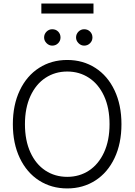

<svg xmlns="http://www.w3.org/2000/svg" viewBox="-20 -1056 761 1086"><path d="M360.4 9.8Q271 9.8 201.2 -34.9Q131.3 -79.6 92 -162.1Q52.7 -244.6 52.7 -353.5Q52.7 -462.4 92 -544.9Q131.3 -627.4 201.2 -672.1Q271 -716.8 360.4 -716.8Q449.2 -716.8 519 -672.1Q588.9 -627.4 627.9 -544.9Q667 -462.4 667 -353.5Q667 -244.6 627.9 -162.1Q588.9 -79.6 519 -34.9Q449.2 9.8 360.4 9.8ZM360.4 -651.4Q291.5 -651.4 237.3 -615.7Q183.1 -580.1 152.1 -512.7Q121.1 -445.3 121.1 -353.5Q121.1 -261.7 151.9 -194.3Q182.6 -127 236.8 -91.3Q291 -55.7 360.4 -55.7Q429.2 -55.7 483.4 -91.3Q537.6 -127 568.6 -194.3Q599.6 -261.7 599.6 -353.5Q599.6 -445.8 568.6 -512.9Q537.6 -580.1 483.4 -615.7Q429.2 -651.4 360.4 -651.4ZM229.5 -843.8Q229.5 -863.3 243.2 -877Q256.8 -890.6 275.4 -890.6Q295.9 -890.6 309.1 -877.2Q322.3 -863.8 322.3 -843.8Q322.3 -825.2 308.8 -811.5Q295.4 -797.9 275.4 -797.9Q257.3 -797.9 243.4 -811.8Q229.5 -825.7 229.5 -843.8ZM410.2 -843.8Q410.2 -863.3 423.8 -877Q437.5 -890.6 456.1 -890.6Q476.1 -890.6 489.5 -877.2Q502.9 -863.8 502.9 -843.8Q502.9 -825.2 489.3 -811.5Q475.6 -797.9 456.1 -797.9Q438 -797.9 424.1 -811.8Q410.2 -825.7 410.2 -843.8ZM508.8 -979.5H213.9V-1036.1H508.8Z"/></svg>

Font: Pretendard Std Light
Style: Regular
Weight: 300
Designer: Base glyphs from Inter by Rasmus Andersson; Hangeul glyphs from Noto Sans CJK(Source Han Sans) by Jang Soo-young and Kan
Foundry: Kil Hyung-jin
Version: Version 1.309